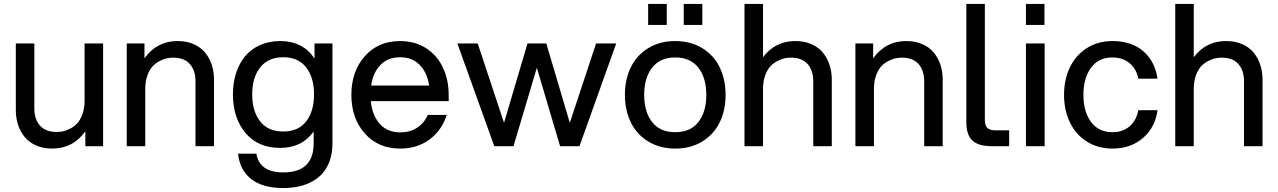

<svg xmlns="http://www.w3.org/2000/svg" viewBox="-20 -740 6471 972"><path d="M153.8 -190.9Q153.8 -136.7 182.4 -104.2Q210.9 -71.8 267.1 -71.8Q281.2 -71.8 296.9 -74.7Q312.5 -77.6 333.3 -87.9Q354 -98.1 369.9 -114.5Q385.7 -130.9 397 -160.9Q408.2 -190.9 408.2 -230V-520H502V0H412.1V-75.2Q349.1 12.2 245.1 12.2Q198.2 12.2 162.1 -3.9Q126 -20 104 -47.6Q82 -75.2 71 -109.4Q60.1 -143.6 60.1 -182.1V-520H153.8Z M969.7 -329.1Q969.7 -383.3 941.2 -415.8Q912.6 -448.2 856.4 -448.2Q842.3 -448.2 826.7 -445.3Q811 -442.4 790.3 -432.1Q769.5 -421.9 753.7 -405.5Q737.8 -389.2 726.6 -359.1Q715.3 -329.1 715.3 -290V0H621.6V-520H711.4V-444.8Q774.4 -532.2 878.4 -532.2Q925.3 -532.2 961.4 -516.1Q997.6 -500 1019.5 -472.4Q1041.5 -444.8 1052.5 -410.6Q1063.5 -376.5 1063.5 -337.9V0H969.7Z M1413.1 211.9Q1309.1 211.9 1251.5 166.3Q1193.8 120.6 1185.1 38.1H1277.8Q1293.5 132.8 1414.1 132.8Q1567.9 132.8 1567.9 -14.2V-74.2Q1508.3 8.8 1398.9 8.8Q1286.1 8.8 1222.7 -66.9Q1159.2 -142.6 1159.2 -262.2Q1159.2 -320.3 1175 -369.6Q1190.9 -418.9 1220.7 -455.1Q1250.5 -491.2 1296.4 -511.7Q1342.3 -532.2 1398.9 -532.2Q1512.7 -532.2 1572.3 -443.8V-520H1663.1V-14.2Q1663.1 32.7 1650.4 70.6Q1637.7 108.4 1615.5 134.5Q1593.3 160.6 1561.5 178.2Q1529.8 195.8 1492.9 203.9Q1456.1 211.9 1413.1 211.9ZM1256.8 -262.2Q1256.8 -176.8 1296.9 -125.5Q1336.9 -74.2 1414.1 -74.2Q1490.2 -74.2 1530 -125.5Q1569.8 -176.8 1569.8 -262.2Q1569.8 -347.2 1530 -398.7Q1490.2 -450.2 1414.1 -450.2Q1337.4 -450.2 1297.1 -398.7Q1256.8 -347.2 1256.8 -262.2Z M2005.9 12.2Q1894.5 12.2 1826.7 -64.5Q1758.8 -141.1 1758.8 -259.8Q1758.8 -378.4 1826.7 -455.3Q1894.5 -532.2 2005.9 -532.2Q2079.6 -532.2 2135.7 -496.8Q2191.9 -461.4 2221.7 -399.2Q2251.5 -336.9 2251.5 -257.8V-228H1857.4Q1864.3 -155.8 1902.8 -112.8Q1941.4 -69.8 2005.9 -69.8Q2054.7 -69.8 2091.1 -93Q2127.4 -116.2 2145.5 -158.2H2241.7Q2216.3 -79.6 2154.1 -33.7Q2091.8 12.2 2005.9 12.2ZM1858.9 -307.1H2152.8Q2142.1 -373.5 2104.2 -411.9Q2066.4 -450.2 2005.9 -450.2Q1944.3 -450.2 1906.7 -411.9Q1869.1 -373.5 1858.9 -307.1Z M2815.4 0 2697.8 -397 2579.6 0H2482.4L2295.4 -520H2398.4L2531.7 -118.2L2650.4 -520H2745.6L2864.7 -118.2L2997.6 -520H3099.6L2913.6 0Z M3534.7 -23.4Q3476.1 12.2 3398.4 12.2Q3320.8 12.2 3262.2 -23.4Q3203.6 -59.1 3173.6 -120.4Q3143.6 -181.6 3143.6 -259.8Q3143.6 -337.9 3173.6 -399.4Q3203.6 -460.9 3262.2 -496.6Q3320.8 -532.2 3398.4 -532.2Q3476.1 -532.2 3534.7 -496.6Q3593.3 -460.9 3623.3 -399.4Q3653.3 -337.9 3653.3 -259.8Q3653.3 -181.6 3623.3 -120.4Q3593.3 -59.1 3534.7 -23.4ZM3281.5 -397.5Q3241.2 -345.7 3241.2 -259.8Q3241.2 -173.8 3281.2 -122.3Q3321.3 -70.8 3398.4 -70.8Q3475.6 -70.8 3515.6 -122.3Q3555.7 -173.8 3555.7 -259.8Q3555.7 -345.7 3515.4 -397.5Q3475.1 -449.2 3398.4 -449.2Q3321.8 -449.2 3281.5 -397.5ZM3261.2 -613.8V-720.2H3355.5V-613.8ZM3441.4 -613.8V-720.2H3535.6V-613.8Z M3749 0V-720.2H3842.8V-450.2Q3904.3 -532.2 4005.9 -532.2Q4052.7 -532.2 4088.9 -516.1Q4125 -500 4147 -472.4Q4168.9 -444.8 4179.9 -410.6Q4190.9 -376.5 4190.9 -337.9V0H4097.2V-329.1Q4097.2 -383.3 4068.6 -415.8Q4040 -448.2 3983.9 -448.2Q3969.7 -448.2 3954.1 -445.3Q3938.5 -442.4 3917.7 -432.1Q3897 -421.9 3881.1 -405.5Q3865.2 -389.2 3854 -359.1Q3842.8 -329.1 3842.8 -290V0Z M4658.7 -329.1Q4658.7 -383.3 4630.1 -415.8Q4601.6 -448.2 4545.4 -448.2Q4531.2 -448.2 4515.6 -445.3Q4500 -442.4 4479.2 -432.1Q4458.5 -421.9 4442.6 -405.5Q4426.8 -389.2 4415.5 -359.1Q4404.3 -329.1 4404.3 -290V0H4310.5V-520H4400.4V-444.8Q4463.4 -532.2 4567.4 -532.2Q4614.3 -532.2 4650.4 -516.1Q4686.5 -500 4708.5 -472.4Q4730.5 -444.8 4741.5 -410.6Q4752.4 -376.5 4752.4 -337.9V0H4658.7Z M4872.1 -720.2H4965.8V-132.8Q4965.8 -105 4978.5 -92.5Q4991.2 -80.1 5019 -80.1H5088.9V0H5000Q4932.6 0 4902.3 -28.8Q4872.1 -57.6 4872.1 -122.1Z M5173.8 0V-520H5268.6V0ZM5173.8 -613.8V-720.2H5267.6V-613.8Z M5611.8 12.2Q5538.6 12.2 5482.4 -23.2Q5426.3 -58.6 5396.5 -120.4Q5366.7 -182.1 5366.7 -259.8Q5366.7 -337.4 5396.5 -399.2Q5426.3 -460.9 5482.4 -496.6Q5538.6 -532.2 5611.8 -532.2Q5708.5 -532.2 5768.1 -480.5Q5827.6 -428.7 5839.8 -341.8H5742.7Q5732.9 -391.6 5698.2 -420.4Q5663.6 -449.2 5611.8 -449.2Q5541.5 -449.2 5503.2 -397Q5464.8 -344.7 5464.8 -259.8Q5464.8 -174.8 5503.2 -122.8Q5541.5 -70.8 5611.8 -70.8Q5664.6 -70.8 5699 -100.8Q5733.4 -130.9 5742.7 -182.1H5839.8Q5828.6 -95.2 5766.4 -41.5Q5704.1 12.2 5611.8 12.2Z M5929.7 0V-720.2H6023.4V-450.2Q6085 -532.2 6186.5 -532.2Q6233.4 -532.2 6269.5 -516.1Q6305.7 -500 6327.6 -472.4Q6349.6 -444.8 6360.6 -410.6Q6371.6 -376.5 6371.6 -337.9V0H6277.8V-329.1Q6277.8 -383.3 6249.3 -415.8Q6220.7 -448.2 6164.6 -448.2Q6150.4 -448.2 6134.8 -445.3Q6119.1 -442.4 6098.4 -432.1Q6077.6 -421.9 6061.8 -405.5Q6045.9 -389.2 6034.7 -359.1Q6023.4 -329.1 6023.4 -290V0Z"/></svg>

Font: Aspekta 450
Style: Regular
Weight: 450
Designer: Ivo Dolenc
Version: Version 2.000